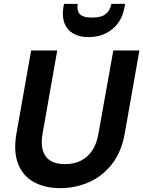

<svg xmlns="http://www.w3.org/2000/svg" viewBox="-20 -961 741 993"><path d="M292 12Q212 12 155 -19.5Q98 -51 73.5 -114Q49 -177 65 -270L141 -700H276L200 -269Q191 -218 201.5 -183Q212 -148 241 -130Q270 -112 316 -112Q362 -112 397.5 -129.5Q433 -147 456.5 -182Q480 -217 489 -269L566 -700H701L625 -270Q608 -174 558.5 -111.5Q509 -49 439.5 -18.5Q370 12 292 12ZM438 -769Q390 -769 358 -788Q326 -807 313 -842Q300 -877 308 -924L311 -941H382Q376 -908 392 -889Q408 -870 456 -870Q505 -870 527.5 -889Q550 -908 556 -941H627L624 -924Q616 -876 590.5 -841.5Q565 -807 526 -788Q487 -769 438 -769Z"/></svg>

Font: DM Sans 11pt
Style: Bold Italic
Weight: 700
Italic angle: -10°
Version: Version 4.004;gftools[0.9.30]